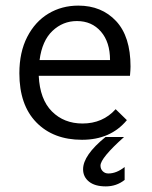

<svg xmlns="http://www.w3.org/2000/svg" viewBox="-20 -488 540 684"><path d="M49 -227Q49 -302 77 -356.5Q105 -411 152.5 -439.5Q200 -468 259 -468Q342 -468 393.5 -413Q445 -358 445 -251Q445 -240 443 -218H118Q122 -134 165 -91Q208 -48 274 -48Q346 -48 392 -99L432 -60Q374 10 272 10Q170 10 109.5 -52Q49 -114 49 -227ZM372 -274Q372 -338 339.5 -375.5Q307 -413 254 -413Q204 -413 167 -378Q130 -343 121 -274ZM276 115Q276 65 356 0H422Q338 75 338 102Q338 114 346 122Q354 130 366 130Q395 130 424 107V153Q395 176 357 176Q318 176 297 159Q276 142 276 115Z"/></svg>

Font: Vazir Code
Style: Code
Weight: 400
Foundry: DejaVu fonts team - Redesigned by Saber Rastikerdar
Version: Version 1.1.2